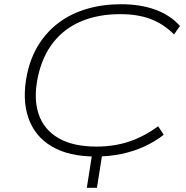

<svg xmlns="http://www.w3.org/2000/svg" viewBox="-20 -733 882 909"><path d="M391 156 418 -15H466L439 156ZM433 8Q305 8 224.5 -40Q144 -88 114 -176Q84 -264 108 -381Q125 -462 164.5 -524Q204 -586 261.5 -628Q319 -670 393 -691.5Q467 -713 553 -713Q645 -713 716 -687Q787 -661 832 -610L804 -570Q754 -620 693 -643Q632 -666 549 -666Q446 -666 365.5 -632.5Q285 -599 232.5 -532.5Q180 -466 159 -367Q138 -266 163 -192.5Q188 -119 257 -79Q326 -39 436 -39Q520 -39 590.5 -62.5Q661 -86 729 -135L755 -95Q713 -62 662.5 -39Q612 -16 554 -4Q496 8 433 8Z"/></svg>

Font: Nunito Sans 10pt Expanded ExtraLight
Style: Italic
Weight: 250
Width: 7
Italic angle: -9°
Designer: Vernon Adams
Foundry: Vernon Adams
Version: Version 3.101;gftools[0.9.27]